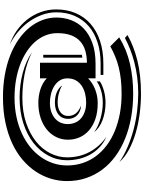

<svg xmlns="http://www.w3.org/2000/svg" viewBox="142 -807 972 1296"><g transform="rotate(-90 628.0 -159.0)"><path d="M53.7 -192.9Q53.7 -248 69.8 -301.5Q85.9 -355 117.7 -403.1Q149.4 -451.2 197 -491.9Q244.6 -532.7 307.6 -562.3Q370.6 -591.8 448.7 -608.4Q526.9 -625 620.1 -625Q702.1 -625 774.2 -611.8Q846.2 -598.6 905.8 -574.7Q965.3 -550.8 1012.2 -517.6Q1059.1 -484.4 1091.3 -444.3Q1123.5 -404.3 1140.6 -358.6Q1157.7 -313 1157.7 -264.6Q1157.7 -211.9 1139.6 -164.1Q1121.6 -116.2 1083.5 -79.8Q1045.4 -43.5 986.3 -21.7Q927.2 0 845.7 0H747.1V-50.3Q731.4 -34.7 712.4 -22.7Q693.4 -10.7 671.6 -2.4Q649.9 5.9 627 10.3Q604 14.6 580.6 14.6Q519 14.6 472.9 -1.2Q426.8 -17.1 395.5 -44.7Q364.3 -72.3 348.6 -108.6Q333 -145 333 -186Q333 -230 351.6 -266.8Q370.1 -303.7 403.3 -330.3Q436.5 -356.9 482.2 -371.6Q527.8 -386.2 582 -386.2Q630.9 -386.2 674.3 -371.8Q717.8 -357.4 747.1 -329.6V-375H852.5V-58.1Q897 -58.6 933.8 -69.3Q970.7 -80.1 997.1 -103.8Q1023.4 -127.4 1037.8 -165.3Q1052.2 -203.1 1052.2 -258.3Q1052.2 -300.8 1036.9 -338.6Q1021.5 -376.5 993.4 -408.4Q965.3 -440.4 925.8 -466.1Q886.2 -491.7 837.9 -509.8Q789.6 -527.8 733.6 -537.4Q677.7 -546.9 617.2 -546.9Q547.9 -546.9 487.1 -533.9Q426.3 -521 375.5 -497.6Q324.7 -474.1 284.4 -441.7Q244.1 -409.2 216.3 -369.6Q188.5 -330.1 173.8 -285.2Q159.2 -240.2 159.2 -192.4Q159.2 -136.2 175.5 -86.9Q191.9 -37.6 222.4 3.2Q252.9 43.9 296.1 76.2Q339.4 108.4 393.1 130.4Q446.8 152.3 509.5 164.1Q572.3 175.8 641.6 175.8Q694.3 175.8 738.5 170.9Q782.7 166 821.3 156.5Q859.9 147 894.5 132.6Q929.2 118.2 963.4 99.6L1023.9 159.7Q940.9 210.4 845.2 232.2Q749.5 253.9 646.5 253.9Q560.1 253.9 482.7 240Q405.3 226.1 339.4 199.2Q273.4 172.4 220.7 133.5Q168 94.7 130.9 44.9Q93.8 -4.9 73.7 -64.7Q53.7 -124.5 53.7 -192.9ZM846.2 34.2Q925.8 34.2 990 13.4Q1054.2 -7.3 1099.1 -46.1Q1144 -85 1168.5 -140.4Q1192.9 -195.8 1192.9 -264.6Q1192.9 -314.5 1175.5 -361.8Q1158.2 -409.2 1128.7 -450.2Q1099.1 -491.2 1059.6 -524.2Q1020 -557.1 976.1 -578.6Q1024.9 -562.5 1067.9 -532.7Q1110.8 -502.9 1143.1 -462.4Q1175.3 -421.9 1193.8 -371.8Q1212.4 -321.8 1212.4 -265.1Q1212.4 -193.4 1187.5 -134.8Q1162.6 -76.2 1115.5 -34.4Q1068.4 7.3 1000.2 30Q932.1 52.7 845.7 52.7H770V34.2ZM194.3 -192.4Q194.3 -259.3 225.1 -317.6Q255.9 -376 311.5 -419.4Q367.2 -462.9 445.1 -487.8Q522.9 -512.7 617.2 -512.7Q659.7 -512.7 701.9 -507.3Q744.1 -502 783.7 -491.5Q823.2 -481 858.6 -465.3Q894 -449.7 922.9 -429.2Q852.1 -464.4 774.2 -479.2Q696.3 -494.1 617.2 -494.1Q522.5 -494.1 447.8 -469Q373 -443.8 321 -402.1Q269 -360.4 241.5 -305.7Q213.9 -251 213.9 -192.4Q213.9 -107.4 250.7 -39.6Q287.6 28.3 352.5 73.2Q312 55.2 282.2 27.1Q252.4 -1 232.9 -35.9Q213.4 -70.8 203.9 -110.8Q194.3 -150.9 194.3 -192.4ZM886.7 -353H906.2V-92.3Q903.8 -91.3 896.5 -90.3Q889.2 -89.4 886.7 -89.4ZM438.5 -189Q438.5 -161.1 448.2 -137.9Q458 -114.7 476.8 -98.4Q495.6 -82 522.5 -72.8Q549.3 -63.5 583.5 -63.5Q614.3 -63.5 643.6 -70.6Q672.9 -77.6 696 -93Q719.2 -108.4 733.2 -132.6Q747.1 -156.7 747.1 -190.4Q747.1 -219.7 732.9 -241.7Q718.8 -263.7 695.6 -278.3Q672.4 -293 642.8 -300.5Q613.3 -308.1 582.5 -308.1Q547.4 -308.1 520.5 -298.6Q493.7 -289.1 475.3 -272.9Q457 -256.8 447.8 -235.1Q438.5 -213.4 438.5 -189ZM473.6 -185.5Q473.6 -205.1 480.7 -221.4Q487.8 -237.8 501.7 -249.5Q515.6 -261.2 536.1 -267.8Q556.6 -274.4 583.5 -274.4Q626.5 -274.4 656.2 -260.3Q686 -246.1 699.2 -225.6Q675.8 -239.7 645.8 -247.8Q615.7 -255.9 583.5 -255.9Q561 -255.9 544.2 -250.2Q527.3 -244.6 515.9 -235.1Q504.4 -225.6 498.8 -212.9Q493.2 -200.2 493.2 -186Q493.2 -154.8 510.5 -133.3Q527.8 -111.8 563.5 -97.7Q541 -99.1 524.2 -106.7Q507.3 -114.3 496.1 -126.2Q484.9 -138.2 479.2 -153.3Q473.6 -168.5 473.6 -185.5ZM384.8 -9.3Q400.9 3.4 424.3 14.2Q447.8 24.9 474.1 32.7Q500.5 40.5 528.3 44.7Q556.2 48.8 581.1 48.8Q624 48.8 662.1 37.8Q700.2 26.9 726.6 7.8V29.3Q713.4 38.1 696.8 44.9Q680.2 51.8 661.6 56.9Q643.1 62 622.6 64.7Q602.1 67.4 581.5 67.4Q550.3 67.4 520.5 62Q490.7 56.6 464.8 46.9Q439 37.1 418.2 22.7Q397.5 8.3 384.8 -9.3ZM182.1 161.1Q229.5 193.4 286.1 217.3Q342.8 241.2 403.3 257.1Q463.9 272.9 525.6 280.5Q587.4 288.1 645.5 288.1Q703.1 288.1 755.9 281Q808.6 273.9 855.5 261.7Q902.3 249.5 943.6 233.2Q984.9 216.8 1019.5 198.2L1039.6 215.3Q966.8 257.3 868.4 282Q770 306.6 644 306.6Q575.2 306.6 506.8 297.6Q438.5 288.6 377.2 270.5Q315.9 252.4 265.4 225.1Q214.8 197.8 182.1 161.1Z"/></g></svg>

Font: Vast Shadow
Style: Regular
Weight: 400
Designer: Nicole Fally
Foundry: Nicole Fally
Version: Version 1.002